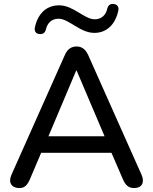

<svg xmlns="http://www.w3.org/2000/svg" viewBox="-20 -948 776 975"><path d="M183 -775C198 -774 209 -782 213 -798C220 -830 242 -853 277 -853C330 -853 386 -781 459 -781C521 -781 566 -823 581 -895C585 -915 573 -927 555 -928C540 -929 529 -921 525 -905C518 -872 496 -850 461 -850C408 -850 353 -921 280 -921C217 -921 172 -880 157 -808C153 -787 165 -775 183 -775ZM78 7C104 7 118 -6 132 -38L189 -172H546L604 -38C617 -8 632 7 662 7C700 7 716 -22 699 -60L428 -668C414 -699 394 -712 369 -712C343 -712 322 -699 309 -668L38 -60C21 -22 38 7 78 7ZM369 -590 511 -256H226L367 -590Z"/></svg>

Font: Nunito SemiBold
Style: Regular
Weight: 600
Designer: Vernon Adams
Foundry: Vernon Adams
Version: Version 3.602